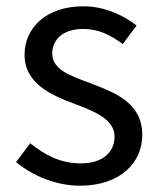

<svg xmlns="http://www.w3.org/2000/svg" viewBox="-20 -577 508 610"><path d="M234 13C362 13 432 -60 432 -148C432 -251 345 -283 266 -313C205 -336 146 -355 146 -407C146 -449 177 -485 245 -485C294 -485 332 -465 370 -437L414 -496C371 -529 312 -557 245 -557C127 -557 58 -489 58 -403C58 -311 144 -274 220 -246C280 -223 344 -198 344 -143C344 -96 309 -58 237 -58C172 -58 123 -84 76 -122L31 -62C83 -19 157 13 234 13Z"/></svg>

Font: Noto Sans T Chinese Regular
Style: Regular
Weight: 400
Designer: Ryoko NISHIZUKA (kana & ideographs); Paul D. Hunt (Latin, Greek & Cyrillic); Wenlong ZHANG (bopomofo); Sandoll Communica
Foundry: Adobe Systems Incorporated
Version: Version 1.000;PS 1;hotconv 1.0.78;makeotf.lib2.5.61930